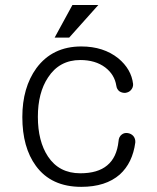

<svg xmlns="http://www.w3.org/2000/svg" viewBox="-20 -723 623 760"><path d="M301.8 -539.1Q187.5 -539.1 124 -453.1Q68.4 -376 68.4 -259.8Q68.4 -139.6 122.1 -66.4Q182.6 16.6 301.8 16.6Q398.4 16.6 454.1 -32.2Q504.9 -78.1 515.6 -159.2Q516.6 -173.8 507.8 -184.6Q499 -194.3 485.4 -196.3Q471.7 -198.2 461.9 -190.4Q450.2 -181.6 449.2 -164.1Q442.4 -99.6 404.3 -68.4Q367.2 -37.1 297.9 -37.1Q213.9 -37.1 169.9 -103.5Q129.9 -164.1 129.9 -260.7Q129.9 -355.5 169.9 -416Q214.8 -485.4 297.9 -485.4Q357.4 -485.4 396.5 -456.1Q433.6 -427.7 440.4 -383.8Q442.4 -369.1 453.1 -361.3Q463.9 -354.5 476.6 -355.5Q490.2 -357.4 498 -366.2Q507.8 -377 506.8 -390.6Q500 -449.2 448.2 -492.2Q389.6 -539.1 301.8 -539.1ZM369.1 -703.1H266.6L196.3 -574.2H253.9Z"/></svg>

Font: Gulim
Style: Regular
Weight: 400
Version: Version 2.21